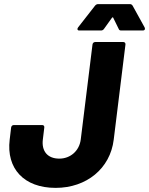

<svg xmlns="http://www.w3.org/2000/svg" viewBox="-20 -904 724 932"><path d="M364 -756H470C476 -756 481 -758 485 -764L523 -817C526 -821 529 -821 530 -817L556 -764C558 -758 562 -756 568 -756H673C683 -756 686 -763 682 -771L624 -876C621 -881 617 -884 611 -884H456C450 -884 445 -881 441 -876L359 -771C353 -763 356 -756 364 -756ZM250 8C400 8 515 -86 532 -226L589 -688C590 -695 585 -700 579 -700H442C435 -700 430 -695 429 -688L372 -227C365 -171 321 -134 268 -134C210 -134 181 -171 188 -227L195 -285C196 -292 192 -297 185 -297H47C40 -297 35 -292 34 -285L27 -226C10 -86 96 8 250 8Z"/></svg>

Font: Barlow ExtraBold
Style: Italic
Weight: 800
Italic angle: -7°
Designer: Jeremy Tribby
Foundry: Tribby Type
Version: Version 1.422;hotconv 1.0.109;makeotfexe 2.5.65596